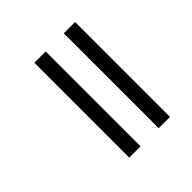

<svg xmlns="http://www.w3.org/2000/svg" viewBox="-167 -756 890 890"><g transform="rotate(-45 278.0 -311.0)"><path d="M378 0V-622H452V0ZM185 0V-622H259V0Z"/></g></svg>

Font: Noto Sans Bengali Condensed
Style: Regular
Weight: 400
Width: 3
Designer: Jelle Bosma - Monotype Design Team
Foundry: Monotype Imaging Inc.
Version: Version 2.003